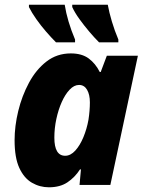

<svg xmlns="http://www.w3.org/2000/svg" viewBox="-20 -786 612 816"><path d="M188 10Q149 10 115.5 -9.5Q82 -29 62 -72.5Q42 -116 42 -190Q42 -250 57.5 -314Q73 -378 103 -434Q133 -490 177.5 -524.5Q222 -559 281 -559Q328 -559 357 -537.5Q386 -516 404 -480H408L434 -549H566L449 0H318L324 -66H320Q298 -32 266.5 -11Q235 10 188 10ZM257 -124Q280 -124 300 -146Q320 -168 334.5 -203Q349 -238 356 -277Q362 -316 362 -351Q362 -384 350 -404.5Q338 -425 316 -425Q295 -425 276 -405Q257 -385 242.5 -352.5Q228 -320 219.5 -280.5Q211 -241 211 -201Q211 -124 257 -124ZM401 -606Q381 -626 359 -652Q337 -678 317.5 -705Q298 -732 287 -756V-766H438Q444 -733 455.5 -694.5Q467 -656 483 -618V-606ZM218 -606Q198 -626 175.5 -652Q153 -678 134 -705Q115 -732 103 -756V-766H255Q266 -696 299 -618V-606Z"/></svg>

Font: Noto Sans Disp ExtBd
Style: Italic
Weight: 800
Italic angle: -12°
Designer: Monotype Design Team
Foundry: Monotype Imaging Inc.
Version: Version 2.000;GOOG;noto-source:20170915:90ef993387c0